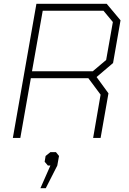

<svg xmlns="http://www.w3.org/2000/svg" viewBox="-20 -720 674 1002"><path d="M570 -391 484 -318 546 -233 505 0H466L505 -226L441 -312H141L86 0H47L170 -700H537L609 -614ZM569 -605 520 -664H203L147 -348H464L534 -407ZM243 144H230L213 124L218 94L243 74H272L288 94L279 144L219 262H191Z"/></svg>

Font: Chakra Petch ExtraLight
Style: Italic
Weight: 275
Italic angle: -10°
Designer: Katatrad Aksorn Co.,Ltd.
Foundry: Cadson Demak Co.,Ltd.
Version: Version 1.000; ttfautohint (v1.6)